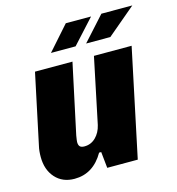

<svg xmlns="http://www.w3.org/2000/svg" viewBox="-105 -781 813 881"><g transform="rotate(-15 301.5 -340.0)"><path d="M444 0H299L291 -77H281Q231 10 142 10Q85 10 51 -28Q17 -66 17 -127Q17 -156 22 -177L93 -512H271L200 -180Q196 -156 196 -150Q196 -135 202.5 -128.5Q209 -122 224 -122Q255 -122 277.5 -144Q300 -166 308 -201L373 -512H552ZM287 -690H407L303 -576H186ZM456 -690H603L468 -576H353Z"/></g></svg>

Font: Decalotype Black Italic
Style: Regular
Weight: 900
Italic angle: -12°
Designer: Alfredo Marco Pradil
Foundry: Alfredo Marco Pradil
Version: Version 1.0